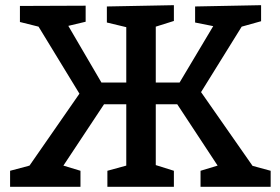

<svg xmlns="http://www.w3.org/2000/svg" viewBox="-20 -722 1084 742"><path d="M19 0V-62L94 -82L287 -360L129 -619L57 -637V-699L311 -700V-638L244 -622L372 -403H468V-617L393 -635V-697L652 -702V-641L582 -619V-403H674L804 -621L734 -635V-697L989 -702V-640L914 -619L757 -366L956 -81L1026 -62V0H755V-62L821 -82L665 -319H582V-84L652 -62V0H395V-62L468 -82V-319H382L225 -82L291 -62V0Z"/></svg>

Font: Bitter SemiBold
Style: Regular
Weight: 600
Designer: Sol Matas, and Bitter project Authors
Foundry: Sol Matas
Version: Version 2.001